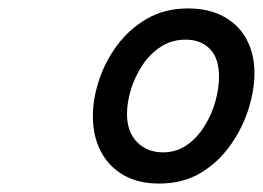

<svg xmlns="http://www.w3.org/2000/svg" viewBox="-20 -1045 623 455"><path d="M357 -610Q307 -610 272 -630.5Q237 -651 218.5 -687Q200 -723 200 -770Q200 -810 214.5 -854.5Q229 -899 257.5 -937.5Q286 -976 328 -1000.5Q370 -1025 426 -1025Q476 -1025 511.5 -1005Q547 -985 565 -950.5Q583 -916 583 -872Q583 -832 569 -787Q555 -742 526.5 -701.5Q498 -661 456 -635.5Q414 -610 357 -610ZM366 -684Q398 -684 422.5 -701Q447 -718 464.5 -746Q482 -774 490.5 -805Q499 -836 499 -863Q499 -907 477.5 -929Q456 -951 420 -951Q386 -951 360 -933.5Q334 -916 316.5 -889Q299 -862 290 -832Q281 -802 281 -775Q281 -732 305 -708Q329 -684 366 -684Z"/></svg>

Font: Playwrite AU NSW
Style: Regular
Weight: 400
Designer: Veronika Burian, José Scaglione
Foundry: TypeTogether
Version: Version 1.002